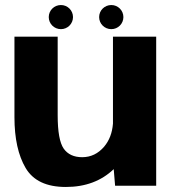

<svg xmlns="http://www.w3.org/2000/svg" viewBox="-20 -739 697 764"><path d="M438 0H601.5V-593H429.5V-247C426.5 -210 415 -180 394.5 -155.5C370.5 -127.5 341.5 -113.5 307 -113.5C274 -113.5 249.5 -125 233.5 -147.5C217.5 -170.5 209.5 -215 209.5 -280.5V-593H37.5V-272.5C37.5 -188 52.5 -120.5 82 -70.5C112 -20 165 5 242 5C320 5 383.5 -19 432.5 -66ZM222.5 -623C249 -623 270.5 -644.5 270.5 -671C270.5 -697.5 249 -719 222.5 -719C195.5 -719 174 -697.5 174 -671C174 -644.5 195.5 -623 222.5 -623ZM423 -623C449.5 -623 471 -644.5 471 -671C471 -697.5 449.5 -719 423 -719C396 -719 374.5 -697.5 374.5 -671C374.5 -644.5 396 -623 423 -623Z"/></svg>

Font: Anybody
Style: Bold
Weight: 700
Designer: Tyler Finck
Foundry: Etcetera Type Company
Version: Version 1.110